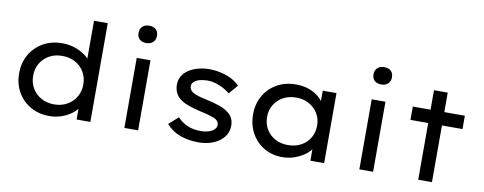

<svg xmlns="http://www.w3.org/2000/svg" viewBox="-65 -1091 3569 1417"><g transform="rotate(10 1719.5 -382.5)"><path d="M347 10Q266 10 204 -25.5Q142 -61 107 -122.5Q72 -184 72 -263Q72 -342 107.5 -403.5Q143 -465 205.5 -500.5Q268 -536 348 -536Q395 -536 436.5 -523Q478 -510 510.5 -488.5Q543 -467 561 -441.5Q579 -416 579 -391L549 -389V-740H652V0H549V-133L569 -130Q569 -106 550.5 -82Q532 -58 501 -37Q470 -16 430 -3Q390 10 347 10ZM365 -81Q420 -81 462.5 -105Q505 -129 529 -170Q553 -211 553 -263Q553 -315 529 -356Q505 -397 462.5 -420.5Q420 -444 365 -444Q310 -444 267.5 -420.5Q225 -397 201 -356Q177 -315 177 -263Q177 -211 201 -170Q225 -129 267.5 -105Q310 -81 365 -81Z M907 0V-525H1010V0ZM957 -645Q924 -645 906 -662Q888 -679 888 -710Q888 -739 906.5 -757Q925 -775 957 -775Q990 -775 1008 -758Q1026 -741 1026 -710Q1026 -681 1007.5 -663Q989 -645 957 -645Z M1463 10Q1387 10 1324.5 -13Q1262 -36 1220 -85L1290 -147Q1324 -111 1367.5 -93Q1411 -75 1464 -75Q1485 -75 1506 -79Q1527 -83 1544 -91Q1561 -99 1571 -112Q1581 -125 1581 -142Q1581 -171 1547 -187Q1529 -194 1503 -202Q1477 -210 1442 -217Q1383 -230 1340 -246.5Q1297 -263 1271 -287Q1252 -306 1242.5 -330Q1233 -354 1233 -385Q1233 -418 1249.5 -446Q1266 -474 1296 -494Q1326 -514 1366 -525Q1406 -536 1452 -536Q1493 -536 1535.5 -526.5Q1578 -517 1615.5 -498.5Q1653 -480 1678 -452L1621 -385Q1598 -404 1569.5 -419Q1541 -434 1511 -442.5Q1481 -451 1455 -451Q1433 -451 1411 -447.5Q1389 -444 1372.5 -436.5Q1356 -429 1346 -417Q1336 -405 1336 -388Q1336 -375 1342.5 -364.5Q1349 -354 1360 -346Q1377 -335 1406 -326Q1435 -317 1475 -309Q1527 -298 1567.5 -283.5Q1608 -269 1635 -248Q1658 -231 1669.5 -207Q1681 -183 1681 -152Q1681 -103 1651.5 -66.5Q1622 -30 1573 -10Q1524 10 1463 10Z M2091 10Q2014 10 1954 -25.5Q1894 -61 1859.5 -123Q1825 -185 1825 -264Q1825 -343 1860.5 -404.5Q1896 -466 1958 -501Q2020 -536 2099 -536Q2147 -536 2187.5 -523.5Q2228 -511 2258 -489Q2288 -467 2306 -440.5Q2324 -414 2326 -385L2301 -389V-525H2404V0H2301V-133L2323 -134Q2319 -109 2299.5 -83.5Q2280 -58 2247.5 -37Q2215 -16 2175 -3Q2135 10 2091 10ZM2117 -85Q2172 -85 2214.5 -108Q2257 -131 2281 -171.5Q2305 -212 2305 -264Q2305 -314 2281 -354Q2257 -394 2214.5 -417.5Q2172 -441 2117 -441Q2062 -441 2020 -417.5Q1978 -394 1954 -354Q1930 -314 1930 -264Q1930 -212 1954 -171.5Q1978 -131 2020 -108Q2062 -85 2117 -85Z M2668 0V-525H2771V0ZM2718 -645Q2685 -645 2667 -662Q2649 -679 2649 -710Q2649 -739 2667.5 -757Q2686 -775 2718 -775Q2751 -775 2769 -758Q2787 -741 2787 -710Q2787 -681 2768.5 -663Q2750 -645 2718 -645Z M3109 0V-671H3212V0ZM2976 -425V-525H3366V-425Z"/></g></svg>

Font: Lexend Exa
Style: Regular
Weight: 400
Designer: Bonnie Shaver-Troup, Thomas Jockin
Foundry: Lexend
Version: Version 1.007